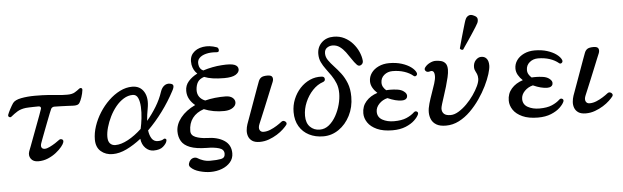

<svg xmlns="http://www.w3.org/2000/svg" viewBox="-56 -1005 4619 1423"><g transform="rotate(-5 2253.0 -293.5)"><path d="M194 12Q156 12 139 -12.5Q122 -37 133 -68Q136 -75 147 -104Q158 -133 173 -173.5Q188 -214 203.5 -255Q219 -296 231 -328.5Q243 -361 247 -374Q249 -382 245 -387.5Q241 -393 230 -393Q215 -393 195.5 -392.5Q176 -392 159.5 -391.5Q143 -391 135 -390Q97 -385 72.5 -370Q48 -355 24 -335Q16 -328 6.5 -334Q-3 -340 2 -353Q7 -367 20.5 -392.5Q34 -418 45 -434Q61 -456 107.5 -465Q154 -474 211 -474Q269 -474 309 -471Q349 -468 382 -464.5Q415 -461 451 -461Q487 -461 507.5 -473.5Q528 -486 540 -496Q550 -504 558 -500.5Q566 -497 565 -486Q562 -461 553 -434Q544 -407 535 -393Q528 -382 515.5 -378.5Q503 -375 486 -376Q471 -377 445 -378Q419 -379 392 -380Q365 -381 346 -381Q339 -381 332 -377Q325 -373 322 -366Q318 -358 308 -332.5Q298 -307 285 -273.5Q272 -240 259.5 -207Q247 -174 237.5 -149Q228 -124 226 -117Q220 -98 226.5 -87Q233 -76 250 -76Q265 -76 286.5 -86.5Q308 -97 328.5 -110Q349 -123 360 -132Q370 -140 382.5 -134.5Q395 -129 390 -112Q387 -100 370.5 -79.5Q354 -59 327.5 -38Q301 -17 267 -2.5Q233 12 194 12Z M748 7Q696 7 660.5 -23.5Q625 -54 625 -112Q625 -160 642 -211Q659 -262 689 -309.5Q719 -357 758.5 -395Q798 -433 843 -455.5Q888 -478 934 -478Q993 -478 1021.5 -431Q1050 -384 1035 -306Q1026 -260 1023 -216Q1062 -262 1094 -314.5Q1126 -367 1144 -422Q1154 -452 1173 -466Q1192 -480 1214 -476Q1237 -473 1239.5 -459.5Q1242 -446 1228 -421Q1188 -345 1135.5 -274Q1083 -203 1024 -145Q1029 -107 1044.5 -83.5Q1060 -60 1089 -60Q1105 -60 1115.5 -63Q1126 -66 1133 -71Q1139 -76 1147.5 -72Q1156 -68 1152 -54Q1147 -35 1123 -14Q1099 7 1052 7Q1018 7 992 -19Q966 -45 961 -88Q906 -45 852 -19Q798 7 748 7ZM774 -58Q816 -58 868 -86Q920 -114 970 -161Q978 -196 983 -239.5Q988 -283 986 -323.5Q984 -364 972 -390.5Q960 -417 933 -417Q898 -417 865.5 -397Q833 -377 806.5 -344.5Q780 -312 760.5 -272.5Q741 -233 730 -194Q719 -155 719 -123Q719 -90 734 -74Q749 -58 774 -58Z M1459 202Q1421 202 1378 190Q1335 178 1312 154Q1300 142 1304.5 126Q1309 110 1318 101Q1328 90 1343 87Q1358 84 1371 92Q1386 102 1410.5 110.5Q1435 119 1463 119Q1515 119 1544.5 113Q1574 107 1574 76Q1574 44 1537 33Q1500 22 1444 22Q1367 21 1322 3.5Q1277 -14 1258.5 -45.5Q1240 -77 1240 -118Q1240 -171 1279 -220Q1318 -269 1388 -302Q1362 -323 1346.5 -350.5Q1331 -378 1331 -412Q1331 -453 1357.5 -483Q1384 -513 1424 -533Q1395 -559 1387 -602Q1379 -655 1406 -686.5Q1433 -718 1482 -726Q1531 -734 1586 -714Q1593 -712 1596.5 -702.5Q1600 -693 1597 -685Q1594 -677 1579 -678Q1536 -682 1502 -673.5Q1468 -665 1450.5 -646Q1433 -627 1438 -597Q1440 -582 1447.5 -570.5Q1455 -559 1470 -552Q1504 -563 1540 -570Q1576 -577 1609 -579Q1677 -584 1704.5 -573Q1732 -562 1732 -537Q1732 -515 1705.5 -498.5Q1679 -482 1620 -482Q1525 -482 1472 -504Q1438 -493 1424 -470.5Q1410 -448 1408 -413Q1407 -382 1422 -361Q1437 -340 1465 -329Q1536 -347 1620 -346Q1652 -345 1669.5 -330.5Q1687 -316 1687 -296Q1687 -273 1663.5 -256.5Q1640 -240 1601 -239Q1561 -238 1522 -245Q1483 -252 1449 -266Q1394 -248 1364.5 -209Q1335 -170 1335 -113Q1335 -81 1369 -67Q1403 -53 1452 -51Q1532 -50 1581.5 -17.5Q1631 15 1631 78Q1631 116 1607 144Q1583 172 1544 187Q1505 202 1459 202Z M1842 12Q1806 12 1786 -1.5Q1766 -15 1758 -36.5Q1750 -58 1752 -81.5Q1754 -105 1761 -126Q1765 -137 1776 -167.5Q1787 -198 1801.5 -238Q1816 -278 1830.5 -318.5Q1845 -359 1856.5 -390.5Q1868 -422 1873 -435Q1880 -454 1894 -463.5Q1908 -473 1940 -473Q1970 -473 1976.5 -458Q1983 -443 1975 -423Q1971 -414 1959 -384.5Q1947 -355 1931 -315.5Q1915 -276 1898.5 -236Q1882 -196 1869 -165Q1856 -134 1851 -122Q1839 -94 1847 -77Q1855 -60 1876 -60Q1901 -60 1926.5 -70.5Q1952 -81 1975 -95.5Q1998 -110 2013 -122Q2023 -130 2033.5 -127Q2044 -124 2049 -115Q2054 -106 2047 -96Q2038 -84 2018.5 -65.5Q1999 -47 1971 -29.5Q1943 -12 1910 0Q1877 12 1842 12Z M2315 12Q2256 12 2209.5 -11.5Q2163 -35 2136.5 -79.5Q2110 -124 2110 -186Q2110 -236 2128.5 -281.5Q2147 -327 2179 -361.5Q2211 -396 2252.5 -414.5Q2294 -433 2340 -430Q2360 -429 2362 -412Q2364 -395 2346 -389Q2304 -375 2269 -338Q2234 -301 2213 -251.5Q2192 -202 2192 -151Q2192 -98 2220.5 -69Q2249 -40 2293 -40Q2331 -40 2361.5 -65Q2392 -90 2414 -129.5Q2436 -169 2447.5 -213Q2459 -257 2459 -296Q2459 -338 2446 -370.5Q2433 -403 2414 -430.5Q2395 -458 2375.5 -484Q2356 -510 2343 -537.5Q2330 -565 2330 -599Q2330 -650 2364.5 -683.5Q2399 -717 2454 -717Q2498 -717 2533.5 -699Q2569 -681 2595 -651.5Q2621 -622 2636 -588Q2651 -554 2654 -522Q2656 -501 2639 -490.5Q2622 -480 2607 -496Q2589 -515 2572 -541.5Q2555 -568 2536 -593.5Q2517 -619 2493.5 -636Q2470 -653 2439 -653Q2417 -653 2398.5 -640Q2380 -627 2380 -599Q2380 -572 2397 -547.5Q2414 -523 2438.5 -497Q2463 -471 2487.5 -439Q2512 -407 2529 -364Q2546 -321 2546 -262Q2546 -185 2514 -122.5Q2482 -60 2429.5 -24Q2377 12 2315 12Z M2830 12Q2760 12 2714 -9Q2668 -30 2646 -63Q2624 -96 2624 -132Q2624 -184 2656 -220.5Q2688 -257 2741 -274Q2720 -293 2707 -316Q2694 -339 2694 -364Q2694 -398 2713.5 -425.5Q2733 -453 2768 -469.5Q2803 -486 2847 -486Q2899 -486 2940 -473Q2981 -460 3008 -440Q3035 -420 3044 -399Q3050 -385 3040 -376.5Q3030 -368 3020 -376Q2993 -399 2953.5 -412Q2914 -425 2867 -425Q2830 -425 2804 -403Q2778 -381 2778 -346Q2778 -328 2786.5 -313.5Q2795 -299 2808 -288Q2816 -289 2825 -289Q2834 -289 2843 -289Q2863 -289 2891.5 -285Q2920 -281 2938 -267Q2964 -248 2957.5 -225Q2951 -202 2917 -202Q2872 -202 2812 -229Q2775 -220 2749.5 -193.5Q2724 -167 2724 -135Q2724 -94 2760 -74Q2796 -54 2846 -54Q2903 -54 2939 -69.5Q2975 -85 2998 -107Q3009 -117 3020.5 -110.5Q3032 -104 3027 -90Q3019 -70 2994 -46Q2969 -22 2927.5 -5Q2886 12 2830 12Z M3227 12Q3182 12 3156 -3.5Q3130 -19 3119 -44Q3108 -69 3108 -98Q3108 -126 3118.5 -162Q3129 -198 3142.5 -235.5Q3156 -273 3166.5 -306Q3177 -339 3177 -361Q3177 -411 3140 -398Q3121 -393 3110.5 -405.5Q3100 -418 3112 -433Q3126 -451 3148.5 -462Q3171 -473 3190 -473Q3211 -473 3231 -468Q3251 -463 3264 -447.5Q3277 -432 3277 -400Q3277 -377 3269.5 -344.5Q3262 -312 3251.5 -276.5Q3241 -241 3230 -208Q3219 -175 3211.5 -150Q3204 -125 3204 -115Q3204 -91 3219 -77Q3234 -63 3268 -63Q3296 -63 3327.5 -82Q3359 -101 3388.5 -130.5Q3418 -160 3442 -194.5Q3466 -229 3480.5 -260.5Q3495 -292 3495 -314Q3495 -335 3489 -349Q3483 -363 3477 -374.5Q3471 -386 3471 -401Q3471 -433 3489.5 -453Q3508 -473 3531 -473Q3556 -473 3570.5 -455.5Q3585 -438 3585 -405Q3585 -381 3572.5 -341Q3560 -301 3537 -254Q3514 -207 3481.5 -160Q3449 -113 3409.5 -74Q3370 -35 3324 -11.5Q3278 12 3227 12ZM3402.2 -538Q3395.6 -535.4 3388.2 -539.2Q3380.8 -543 3378.7 -548.7Q3379.8 -552.8 3385.3 -573.3Q3390.8 -593.8 3398.9 -622.7Q3407 -651.6 3415.6 -680.8Q3424.1 -710 3431 -733.1Q3437.9 -756.1 3442 -763.1Q3449.1 -778.7 3465 -786.2Q3480.9 -793.6 3502.2 -782.8Q3526.6 -772.6 3528.9 -756.6Q3531.2 -740.6 3524 -725Q3520.5 -717.1 3507.8 -697.1Q3495.1 -677.1 3478.3 -651.2Q3461.5 -625.3 3444.6 -600.6Q3427.7 -575.8 3415.7 -558.5Q3403.8 -541.2 3402.2 -538Z M3912 12Q3842 12 3796 -9Q3750 -30 3728 -63Q3706 -96 3706 -132Q3706 -184 3738 -220.5Q3770 -257 3823 -274Q3802 -293 3789 -316Q3776 -339 3776 -364Q3776 -398 3795.5 -425.5Q3815 -453 3850 -469.5Q3885 -486 3929 -486Q3981 -486 4022 -473Q4063 -460 4090 -440Q4117 -420 4126 -399Q4132 -385 4122 -376.5Q4112 -368 4102 -376Q4075 -399 4035.5 -412Q3996 -425 3949 -425Q3912 -425 3886 -403Q3860 -381 3860 -346Q3860 -328 3868.5 -313.5Q3877 -299 3890 -288Q3898 -289 3907 -289Q3916 -289 3925 -289Q3945 -289 3973.5 -285Q4002 -281 4020 -267Q4046 -248 4039.5 -225Q4033 -202 3999 -202Q3954 -202 3894 -229Q3857 -220 3831.5 -193.5Q3806 -167 3806 -135Q3806 -94 3842 -74Q3878 -54 3928 -54Q3985 -54 4021 -69.5Q4057 -85 4080 -107Q4091 -117 4102.5 -110.5Q4114 -104 4109 -90Q4101 -70 4076 -46Q4051 -22 4009.5 -5Q3968 12 3912 12Z M4268 12Q4232 12 4212 -1.5Q4192 -15 4184 -36.5Q4176 -58 4178 -81.5Q4180 -105 4187 -126Q4191 -137 4202 -167.5Q4213 -198 4227.5 -238Q4242 -278 4256.5 -318.5Q4271 -359 4282.5 -390.5Q4294 -422 4299 -435Q4306 -454 4320 -463.5Q4334 -473 4366 -473Q4396 -473 4402.5 -458Q4409 -443 4401 -423Q4397 -414 4385 -384.5Q4373 -355 4357 -315.5Q4341 -276 4324.5 -236Q4308 -196 4295 -165Q4282 -134 4277 -122Q4265 -94 4273 -77Q4281 -60 4302 -60Q4327 -60 4352.5 -70.5Q4378 -81 4401 -95.5Q4424 -110 4439 -122Q4449 -130 4459.5 -127Q4470 -124 4475 -115Q4480 -106 4473 -96Q4464 -84 4444.5 -65.5Q4425 -47 4397 -29.5Q4369 -12 4336 0Q4303 12 4268 12Z"/></g></svg>

Font: TsukuhouMincho
Style: Regular
Weight: 400
Designer: Iose
Foundry: Typographish
Version: Version 1.001; ttfautohint (v1.8.3)